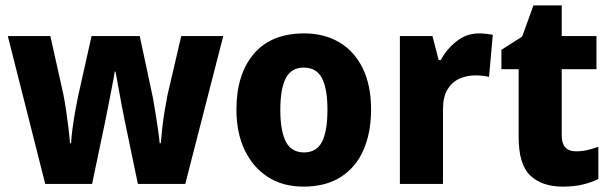

<svg xmlns="http://www.w3.org/2000/svg" viewBox="-20 -683 2268 713"><path d="M444 -231Q439 -255 432 -291.5Q425 -328 419 -362.5Q413 -397 409 -417H406Q403 -396 396 -361Q389 -326 382 -289.5Q375 -253 370 -229L322 0H148L9 -549H167L215 -334Q220 -309 225 -276Q230 -243 234 -210Q238 -177 240 -151H244Q245 -175 249.5 -207.5Q254 -240 259.5 -271Q265 -302 269 -321L320 -549H499L548 -319Q552 -297 557 -266Q562 -235 566.5 -204.5Q571 -174 573 -151H577Q579 -175 582.5 -207Q586 -239 591.5 -271.5Q597 -304 602 -330L653 -549H809L668 0H492Z M1358 -276Q1358 -191 1330 -126.5Q1302 -62 1246 -26Q1190 10 1107 10Q1030 10 974.5 -26Q919 -62 888.5 -126Q858 -190 858 -276Q858 -407 922.5 -483Q987 -559 1110 -559Q1183 -559 1239 -526.5Q1295 -494 1326.5 -430.5Q1358 -367 1358 -276ZM1021 -275Q1021 -197 1041.5 -157Q1062 -117 1109 -117Q1156 -117 1176 -157Q1196 -197 1196 -276Q1196 -354 1175.5 -393Q1155 -432 1108 -432Q1062 -432 1041.5 -393Q1021 -354 1021 -275Z M1759 -559Q1771 -559 1785 -557.5Q1799 -556 1810 -554L1796 -397Q1777 -403 1745 -403Q1713 -403 1685.5 -390.5Q1658 -378 1641.5 -350.5Q1625 -323 1625 -276V0H1465V-549H1586L1609 -460H1617Q1637 -499 1674.5 -529Q1712 -559 1759 -559Z M2119 -121Q2140 -121 2160 -125.5Q2180 -130 2202 -138V-18Q2175 -5 2143 2.5Q2111 10 2069 10Q1993 10 1949.5 -31Q1906 -72 1906 -174V-426H1842V-498L1919 -547L1961 -663H2066V-549H2195V-426H2066V-180Q2066 -121 2119 -121Z"/></svg>

Font: Noto Sans Arabic SemCond ExtBd
Style: Regular
Weight: 800
Width: 4
Designer: Monotype Design Team, Nadine Chahine, Nizar Qandah and Khaled Hosny
Foundry: Monotype Imaging Inc.
Version: Version 2.012; ttfautohint (v1.8.4.7-5d5b)